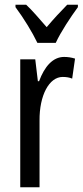

<svg xmlns="http://www.w3.org/2000/svg" viewBox="-20 -786 347 806"><path d="M137 -606H214C235 -652 277 -715 307 -756V-766H262C228 -731 210 -712 176 -672C146 -706 115 -743 90 -766H45V-756C80 -709 116 -650 137 -606ZM249 -547C202 -547 167 -507 144 -445H139L128 -537H65V0H146V-280C145 -385 186 -463 243 -463C258 -463 271 -461 283 -456L295 -540C279 -545 264 -547 249 -547Z"/></svg>

Font: Noto Sans Myanmar UI ExtraCondensed
Style: Regular
Weight: 400
Width: 2
Designer: Monotype Design Team
Foundry: Monotype Imaging Inc.
Version: Version 2.103